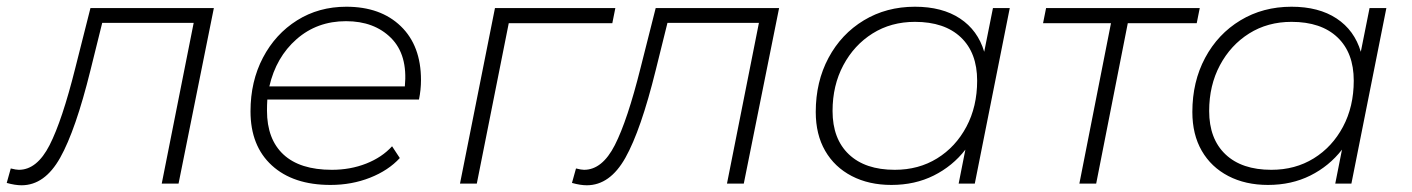

<svg xmlns="http://www.w3.org/2000/svg" viewBox="-66 -546 4199 571"><path d="M-46 -2 -34 -45Q-26 -43 -20 -42Q-14 -41 -10 -41Q44 -41 81.5 -114.5Q119 -188 158 -344L203 -522H570L465 0H415L510 -478H238L203 -337Q159 -159 113 -77Q67 5 -2 5Q-21 5 -46 -2Z M917 4Q806 4 742.5 -54Q679 -112 679 -215Q679 -304 716 -374.5Q753 -445 817.5 -485.5Q882 -526 964 -526Q1066 -526 1126 -468Q1186 -410 1186 -308Q1186 -279 1180 -250H729Q728 -234 728 -217Q728 -132 777 -86.5Q826 -41 921 -41Q976 -41 1023 -59.5Q1070 -78 1100 -111L1123 -76Q1089 -39 1034.5 -17.5Q980 4 917 4ZM735 -289H1138Q1147 -383 1097 -433Q1047 -483 963 -483Q877 -483 816 -429.5Q755 -376 735 -289Z M1302 0 1406 -522H1764L1755 -477H1447L1352 0Z M1635 -2 1647 -45Q1655 -43 1661 -42Q1667 -41 1671 -41Q1725 -41 1762.5 -114.5Q1800 -188 1839 -344L1884 -522H2251L2146 0H2096L2191 -478H1919L1884 -337Q1840 -159 1794 -77Q1748 5 1679 5Q1660 5 1635 -2Z M2585 4Q2518 4 2467 -22.5Q2416 -49 2388 -97.5Q2360 -146 2360 -213Q2360 -303 2398 -374Q2436 -445 2503 -485.5Q2570 -526 2655 -526Q2736 -526 2789 -491Q2842 -456 2861 -392L2887 -522H2937L2833 0H2785L2805 -101Q2767 -52 2711 -24Q2655 4 2585 4ZM2595 -41Q2666 -41 2721 -75Q2776 -109 2808 -169Q2840 -229 2840 -306Q2840 -389 2791.5 -435Q2743 -481 2655 -481Q2584 -481 2529 -446.5Q2474 -412 2442 -352Q2410 -292 2410 -216Q2410 -133 2458.5 -87Q2507 -41 2595 -41Z M3144 0 3238 -477H3036L3045 -522H3502L3493 -477H3288L3194 0Z M3705 4Q3638 4 3587 -22.5Q3536 -49 3508 -97.5Q3480 -146 3480 -213Q3480 -303 3518 -374Q3556 -445 3623 -485.5Q3690 -526 3775 -526Q3856 -526 3909 -491Q3962 -456 3981 -392L4007 -522H4057L3953 0H3905L3925 -101Q3887 -52 3831 -24Q3775 4 3705 4ZM3715 -41Q3786 -41 3841 -75Q3896 -109 3928 -169Q3960 -229 3960 -306Q3960 -389 3911.5 -435Q3863 -481 3775 -481Q3704 -481 3649 -446.5Q3594 -412 3562 -352Q3530 -292 3530 -216Q3530 -133 3578.5 -87Q3627 -41 3715 -41Z"/></svg>

Font: Montserrat Light
Style: Italic
Weight: 300
Italic angle: -11.3°
Designer: Julieta Ulanovsky
Foundry: Julieta Ulanovsky
Version: Version 9.000; ttfautohint (v1.8.4.7-5d5b)